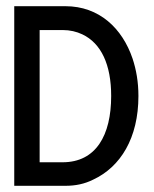

<svg xmlns="http://www.w3.org/2000/svg" viewBox="-20 -600 496 620"><path d="M26 0H191C224 0 253 -6 281 -20C369 -61 427 -154 427 -290C427 -335 420 -375 408 -411C375 -508 301 -580 191 -580H26ZM108 -76V-503H182C206 -503 227 -498 246 -489C307 -460 339 -391 339 -290C339 -163 290 -76 182 -76Z"/></svg>

Font: Charger Sport
Style: SeBdNrw
Weight: 600
Designer: Jasper
Foundry: Cannot Into Space Fonts
Version: Version 1.1